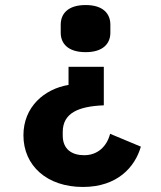

<svg xmlns="http://www.w3.org/2000/svg" viewBox="-20 -548 640 762"><path d="M309 194C447 194 516 114 539 34L417 -17C404 33 368 68 314 68C266 68 229 45 229 -10V-24C229 -100 292 -126 392 -130V-283H252V-211C156 -195 73 -124 73 -11C73 110 167 194 309 194ZM320 -341C390 -341 418 -376 418 -418V-450C418 -493 390 -528 320 -528C249 -528 221 -493 221 -450V-418C221 -376 249 -341 320 -341Z"/></svg>

Font: IBM Plex Mono
Style: Bold
Weight: 700
Monospace: yes
Designer: Mike Abbink, Paul van der Laan, Pieter van Rosmalen
Foundry: Bold Monday
Version: Version 2.004